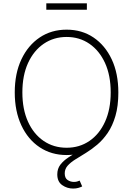

<svg xmlns="http://www.w3.org/2000/svg" viewBox="-20 -914 793 1144"><path d="M377 9.8Q286.1 9.8 216.3 -36.6Q146.5 -83 107.2 -167.2Q67.9 -251.5 67.9 -363.3Q67.9 -476.1 107.4 -560.1Q147 -644 216.6 -690.7Q286.1 -737.3 377 -737.3Q467.8 -737.3 537.1 -690.7Q606.4 -644 645.8 -560.1Q685.1 -476.1 685.1 -363.3Q685.1 -251 645.8 -167Q606.4 -83 537.1 -36.6Q467.8 9.8 377 9.8ZM377 -33.7Q453.6 -33.7 512.9 -74.2Q572.3 -114.7 606 -189Q639.6 -263.2 639.6 -363.3Q639.6 -464.4 606 -538.3Q572.3 -612.3 512.9 -653.1Q453.6 -693.8 377 -693.8Q300.3 -693.8 240.7 -653.3Q181.2 -612.8 147.2 -538.8Q113.3 -464.8 113.3 -363.3Q113.3 -263.2 146.7 -189.2Q180.2 -115.2 239.7 -74.5Q299.3 -33.7 377 -33.7ZM415.5 209.5Q379.9 209.5 350.6 189Q321.3 168.5 321.3 125Q321.3 91.3 339.8 67.1Q358.4 43 388.7 23.2Q418.9 3.4 455.3 -17.8Q491.7 -39.1 528.1 -66.4Q564.5 -93.8 595 -133.1Q625.5 -172.4 643.8 -228.3Q662.1 -284.2 662.1 -363.3H685.1Q685.1 -281.7 667.7 -222.9Q650.4 -164.1 622.1 -122.6Q593.8 -81.1 559.6 -52.2Q525.4 -23.4 491.5 -2.7Q457.5 18.1 429 35.9Q400.4 53.7 383.1 73.2Q365.7 92.8 365.7 119.1Q365.7 147 382.6 158.4Q399.4 169.9 420.4 169.9Q430.7 169.9 439 167.7Q447.3 165.5 454.6 162.1L469.7 196.8Q459 202.1 445.8 205.8Q432.6 209.5 415.5 209.5ZM497.6 -894V-856H255.9V-894Z"/></svg>

Font: Inter ExtraLight
Style: Regular
Weight: 250
Designer: Rasmus Andersson
Foundry: rsms
Version: Version 4.001;git-66647c0bb